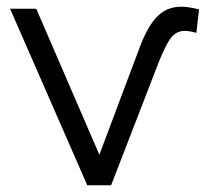

<svg xmlns="http://www.w3.org/2000/svg" viewBox="-20 -552 616 572"><path d="M397 -413Q421 -476 449.5 -504Q478 -532 520 -532Q541 -532 573 -524L565 -454Q545 -460 530 -460Q506 -460 490 -440Q474 -420 453 -367L311 0H240L10 -526H88L276 -91Z"/></svg>

Font: mBank
Style: Regular
Weight: 400
Designer: Julieta Ulanovsky
Foundry: Julieta Ulanovsky
Version: Version 7.200;PS 007.200;hotconv 1.0.88;makeotf.lib2.5.64775